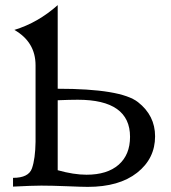

<svg xmlns="http://www.w3.org/2000/svg" viewBox="-20 -728 666 749"><path d="M322.3 1Q300.3 1 241 -1.5Q181.6 -3.9 141.1 -3.9Q106 -3.9 30.8 0V-34.2Q91.8 -34.2 104.7 -71.3Q117.7 -108.4 118.7 -174.8V-473.1Q118.7 -564 36.1 -611.3Q128.4 -639.6 205.1 -708V-381.8Q451.7 -381.8 518.3 -329.6Q585 -277.3 585 -196.3Q585 -109.4 514.9 -54.2Q444.8 1 322.3 1ZM317.4 -46.4Q398.4 -46.4 442.9 -85.4Q487.3 -124.5 487.3 -194.3Q487.3 -338.9 283.2 -338.9Q252.4 -338.9 205.1 -336.9V-64Q267.6 -46.4 317.4 -46.4Z"/></svg>

Font: Almanac
Style: Regular
Weight: 400
Designer: Eden's Almanac
Version: Version 3.501;March 28, 2021;FontCreator 13.0.0.2683 64-bit